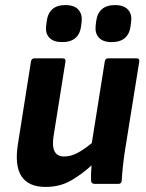

<svg xmlns="http://www.w3.org/2000/svg" viewBox="-20 -725 577 757"><path d="M160 12Q23 12 51 -159L102 -482Q104 -495 116 -495H226Q240 -495 238 -482L191 -187Q179 -108 233 -108Q259 -108 285.5 -122Q312 -136 342 -161L393 -482Q395 -495 406 -495H518Q531 -495 529 -482L472 -127Q463 -67 460 -13Q459 0 447 0H353Q340 0 339 -13Q338 -41 341 -73Q303 -38 259.5 -13Q216 12 160 12ZM420 -559Q386 -559 370 -576.5Q354 -594 357 -623L359 -640Q367 -705 434 -705Q468 -705 484.5 -687Q501 -669 497 -640L495 -623Q487 -559 420 -559ZM225 -559Q191 -559 174.5 -576.5Q158 -594 162 -623L164 -640Q172 -705 238 -705Q273 -705 289 -687Q305 -669 302 -640L300 -623Q292 -559 225 -559Z"/></svg>

Font: Sofia Sans ExtraBold
Style: Italic
Weight: 800
Italic angle: -9°
Designer: Botio Nikoltchev, Ani Petrova
Foundry: lettersoup
Version: Version 4.100; ttfautohint (v1.8.4.7-5d5b)